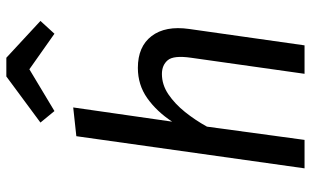

<svg xmlns="http://www.w3.org/2000/svg" viewBox="-212 -793 1005 621"><g transform="rotate(-90 290.5 -482.5)"><path d="M381.4 -539.1Q450.4 -539.1 484.3 -494.7Q518.3 -450.2 507.3 -373.2L454.3 0H362.3L414.3 -367.7Q422.2 -423.5 406.3 -442.4Q390.4 -461.3 361.6 -461.3Q326.9 -461.3 296 -440.4Q265.2 -419.5 238.8 -386.6Q212.4 -353.6 191.4 -315.6L148.5 0H56.5L160.5 -738.1L253.5 -748.2L207.5 -428.2Q240.4 -478.2 283.5 -508.7Q326.5 -539.1 381.4 -539.1ZM376.9 -890 241.8 -808.9 204.6 -854.2 353.7 -964.5H414.2L533.3 -854.2L491.9 -808.9Z"/></g></svg>

Font: Fira Sans Variable
Style: Italic
Weight: 397
Italic angle: -8°
Designer: Carrois Corporate & Edenspiekermann AG
Foundry: Carrois Corporate GbR & Edenspiekermann AG
Version: Version 4.202